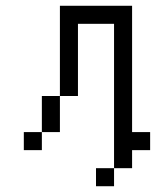

<svg xmlns="http://www.w3.org/2000/svg" viewBox="-20 -520 540 665"><path d="M437.5 -62.5H500V0H437.5V62.5H375V-437.5H250V-187.5H187.5V-500H437.5ZM62.5 -62.5H125V0H62.5ZM125 -187.5H187.5V-62.5H125ZM312.5 62.5H375V125H312.5Z"/></svg>

Font: 寒蝉点阵体 16px
Style: Regular
Weight: 400
Designer: Designed by Warren2060
Foundry: ChillType
Version: Version 1.000